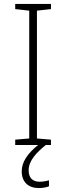

<svg xmlns="http://www.w3.org/2000/svg" viewBox="-20 -734 334 972"><path d="M125 128C125 79 166 37 212 0H238V-27L167 -33V-680L238 -688V-714H57V-688L128 -680V-33L57 -27V0H173C119 43 90 87 90 133C90 189 125 218 176 218C198 218 216 214 228 209V179C217 182 200 186 180 186C144 186 125 165 125 128Z"/></svg>

Font: Noto Sans Gurmukhi UI ExtraLight
Style: Regular
Weight: 200
Designer: Jelle Bosma - Monotype Design Team
Foundry: Monotype Imaging Inc.
Version: Version 2.004